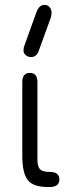

<svg xmlns="http://www.w3.org/2000/svg" viewBox="-20 -749 273 769"><path d="M158.2 -729.5Q170.9 -729.5 178.7 -720.2Q186.5 -710.9 186.5 -699.2Q186.5 -687.5 183.6 -678.7L135.7 -546.9Q127 -520.5 104.5 -520.5Q91.8 -520.5 83 -528.3Q74.2 -535.2 74.2 -546.9Q74.2 -558.6 78.1 -567.4L126 -700.2Q136.7 -729.5 158.2 -729.5ZM178.7 0H171.9Q112.3 0 90.8 -28.3Q69.3 -56.6 69.3 -125V-419.9Q69.3 -457 99.6 -457Q129.9 -457 129.9 -419.9V-111.3Q129.9 -82 140.1 -71.3Q150.4 -60.5 178.7 -60.5Q217.8 -60.5 217.8 -30.3Q217.8 0 178.7 0Z"/></svg>

Font: Jura
Style: Medium
Weight: 500
Version: Version 2.6.1